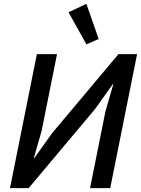

<svg xmlns="http://www.w3.org/2000/svg" viewBox="-20 -980 734 1000"><path d="M32 0 172 -698H277L197 -299L156 -157H159L251 -286L597 -698H694L554 0H449L529 -399L570 -541H567L475 -412L129 0ZM430 -749 337 -916 430 -960 494 -777Z"/></svg>

Font: IBM Plex Sans Medium
Style: Italic
Weight: 500
Italic angle: -11.31°
Designer: Mike Abbink, Paul van der Laan, Pieter van Rosmalen
Foundry: Bold Monday
Version: Version 3.201